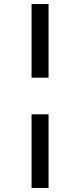

<svg xmlns="http://www.w3.org/2000/svg" viewBox="-20 -827 396 949"><path d="M220 -443H136V-807H220ZM220 102H136V-262H220Z"/></svg>

Font: Fira Sans Condensed
Style: Regular
Weight: 400
Width: 3
Designer: bBox Type GmbH & Carrois Corporate GbR & Edenspiekermann AG
Foundry: bBox Type GmbH & Carrois Corporate GbR & Edenspiekermann AG
Version: Version 4.301